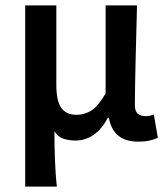

<svg xmlns="http://www.w3.org/2000/svg" viewBox="-20 -511 618 709"><path d="M73 178V-491H188V-198Q188 -139 206 -113Q224 -87 263 -87Q292 -87 317.5 -103Q343 -119 370 -166V-491H486Q485 -445 483.5 -395.5Q482 -346 481 -298Q480 -250 479 -205Q478 -160 478 -123Q478 -100 489 -91Q500 -82 518 -82Q524 -82 532 -83.5Q540 -85 548 -88L563 -2Q549 4 532.5 8Q516 12 490 12Q398 12 382 -76H378Q356 -34 325.5 -13Q295 8 259 8Q235 8 215 1.5Q195 -5 181 -26Q181 6 181.5 31.5Q182 57 183 80.5Q184 104 185.5 127.5Q187 151 190 178Z"/></svg>

Font: TypoPRO Source Sans Pro
Style: Regular
Weight: 600
Designer: Paul D. Hunt
Foundry: Adobe Systems Incorporated
Version: Version 2.020;PS 2.000;hotconv 1.0.86;makeotf.lib2.5.63406